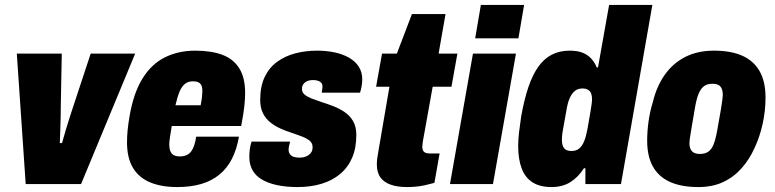

<svg xmlns="http://www.w3.org/2000/svg" viewBox="-20 -745 3135 777"><path d="M84 0 48 -528H230L226 -316Q226 -298 225.5 -272.5Q225 -247 224 -220Q223 -193 222 -166H231Q238 -192 246 -218.5Q254 -245 262 -270Q270 -295 277 -316L347 -528H527L308 0Z M697 12Q633 12 587.5 -7Q542 -26 518 -66Q494 -106 494 -169Q494 -193 496.5 -218.5Q499 -244 504 -273Q520 -368 556.5 -427Q593 -486 647.5 -513Q702 -540 770 -540Q834 -540 879 -523.5Q924 -507 948 -469Q972 -431 972 -369Q972 -347 969 -317Q966 -287 956 -235H675Q671 -210 668 -191Q665 -172 665 -159Q665 -144 669.5 -133Q674 -122 683.5 -117Q693 -112 707 -112Q723 -112 734.5 -117Q746 -122 753.5 -132Q761 -142 766 -157Q771 -172 774 -192H947Q938 -140 918.5 -102Q899 -64 868 -38.5Q837 -13 794.5 -0.5Q752 12 697 12ZM690 -319H792Q796 -339 797.5 -353.5Q799 -368 799 -377Q799 -391 795 -399.5Q791 -408 782.5 -412Q774 -416 761 -416Q742 -416 729 -406Q716 -396 707 -375Q698 -354 690 -319Z M1184 12Q1137 12 1100.5 4Q1064 -4 1039 -19Q1014 -34 1001.5 -57Q989 -80 989 -109Q989 -123 990.5 -138Q992 -153 998 -172H1154Q1151 -160 1149.5 -153Q1148 -146 1148 -139Q1148 -129 1153 -121.5Q1158 -114 1168 -110.5Q1178 -107 1192 -107Q1201 -107 1210 -109Q1219 -111 1227.5 -116.5Q1236 -122 1240.5 -130Q1245 -138 1245 -149Q1245 -162 1238 -170.5Q1231 -179 1218 -185.5Q1205 -192 1189 -197.5Q1173 -203 1156 -209Q1134 -216 1112.5 -226Q1091 -236 1073 -250.5Q1055 -265 1044 -287Q1033 -309 1033 -341Q1033 -395 1051 -433Q1069 -471 1101 -494.5Q1133 -518 1174.5 -529Q1216 -540 1264 -540Q1301 -540 1334 -533Q1367 -526 1392.5 -511.5Q1418 -497 1432 -475Q1446 -453 1446 -423Q1446 -411 1443.5 -396.5Q1441 -382 1437 -370H1282Q1284 -383 1284.5 -387.5Q1285 -392 1285 -394Q1285 -404 1280.5 -409.5Q1276 -415 1267.5 -418Q1259 -421 1247 -421Q1240 -421 1232 -419.5Q1224 -418 1217 -413.5Q1210 -409 1206 -402Q1202 -395 1202 -385Q1202 -371 1213 -362Q1224 -353 1242 -346Q1260 -339 1281 -332Q1304 -325 1328.5 -315.5Q1353 -306 1374 -292Q1395 -278 1408.5 -255.5Q1422 -233 1422 -199Q1422 -146 1405 -106.5Q1388 -67 1356 -40.5Q1324 -14 1280.5 -1Q1237 12 1184 12Z M1627 12Q1589 12 1561.5 2.5Q1534 -7 1519.5 -27Q1505 -47 1505 -81Q1505 -90 1506.5 -103Q1508 -116 1512 -137L1556 -394H1502L1526 -528H1586L1647 -688H1783L1755 -528H1831L1807 -394H1731L1692 -177Q1691 -170 1690 -163.5Q1689 -157 1689 -151Q1689 -138 1695.5 -131Q1702 -124 1719 -124H1759L1738 -5Q1720 0 1700 4.5Q1680 9 1661.5 10.5Q1643 12 1627 12Z M1903 -590 1926 -725H2101L2078 -590ZM1801 0 1894 -528H2068L1975 0Z M2212 12Q2166 12 2136 -6.5Q2106 -25 2091.5 -62.5Q2077 -100 2077 -154Q2077 -180 2080.5 -209.5Q2084 -239 2089 -273Q2101 -341 2118 -391.5Q2135 -442 2158.5 -475Q2182 -508 2213.5 -524Q2245 -540 2285 -540Q2317 -540 2338 -531.5Q2359 -523 2373 -507.5Q2387 -492 2395 -472H2400L2445 -725H2620L2493 0H2349V-64H2343Q2321 -29 2289 -8.5Q2257 12 2212 12ZM2293 -134Q2312 -134 2324 -144Q2336 -154 2344 -173.5Q2352 -193 2357 -221Q2366 -269 2369.5 -292.5Q2373 -316 2374.5 -326Q2376 -336 2376 -342Q2376 -356 2372.5 -366Q2369 -376 2360 -381.5Q2351 -387 2337 -387Q2319 -387 2307 -377.5Q2295 -368 2286.5 -350Q2278 -332 2273 -303Q2264 -252 2259.5 -227.5Q2255 -203 2254.5 -193.5Q2254 -184 2254 -179Q2254 -156 2263 -145Q2272 -134 2293 -134Z M2806 12Q2738 12 2692 -8.5Q2646 -29 2622.5 -70.5Q2599 -112 2599 -176Q2599 -213 2604.5 -253Q2610 -293 2622 -332Q2637 -395 2670 -442Q2703 -489 2753 -514.5Q2803 -540 2869 -540Q2938 -540 2984 -519.5Q3030 -499 3054 -457Q3078 -415 3078 -350Q3078 -297 3066.5 -244.5Q3055 -192 3034 -147Q3013 -100 2981 -64Q2949 -28 2906 -8Q2863 12 2806 12ZM2812 -122Q2832 -122 2845.5 -130.5Q2859 -139 2867.5 -160Q2876 -181 2882 -215Q2893 -274 2897.5 -302.5Q2902 -331 2903.5 -343Q2905 -355 2905 -361Q2905 -376 2900.5 -386.5Q2896 -397 2887 -401.5Q2878 -406 2863 -406Q2843 -406 2830 -397Q2817 -388 2808 -367.5Q2799 -347 2793 -312Q2783 -253 2778 -224Q2773 -195 2771.5 -183.5Q2770 -172 2770 -166Q2770 -151 2775 -141Q2780 -131 2789 -126.5Q2798 -122 2812 -122Z"/></svg>

Font: Archivo Condensed Black
Style: Italic
Weight: 900
Width: 3
Italic angle: -10°
Designer: Hector Gatti
Foundry: Omnibus-Type
Version: Version 2.001